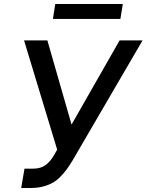

<svg xmlns="http://www.w3.org/2000/svg" viewBox="-20 -929 732 959"><path d="M85.9 9.9 102.3 -86.6H145.6Q183.6 -86.6 208.1 -104.9Q232.6 -123.2 250.7 -155.5L265.6 -181.5L100.1 -727.3H216.6L337.4 -306.8L577.4 -727.3H692.1L341.6 -126.1Q326 -100.9 313.7 -83.8Q301.5 -66.8 282.7 -47.4Q263.8 -28.1 244.1 -16.7Q224.4 -5.3 196.4 2.3Q168.3 9.9 135.3 9.9ZM593.4 -909.1 581.3 -834.5H244.3L256 -909.1Z"/></svg>

Font: Karasuma Gothic
Style: Medium Italic
Weight: 500
Italic angle: 9.39998°
Designer: Rasmus Andersson / Ryoko Nishizuka
Foundry: Genbu
Version: Version 1.00